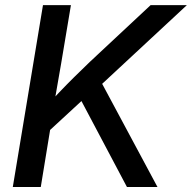

<svg xmlns="http://www.w3.org/2000/svg" viewBox="-20 -748 768 768"><path d="M141.1 -191.9 156.2 -312.5Q186.5 -346.7 215.8 -377.4Q245.1 -408.2 275.9 -438.7Q306.6 -469.2 339.4 -500.5L582.5 -727.5H727.5L361.8 -387.7L354.5 -388.7ZM31.2 0 151.9 -727.5H263.7L224.6 -494.1L195.8 -328.6L188 -274.4L143.1 0ZM487.8 0 298.8 -356.9 373 -441.9 609.9 0Z"/></svg>

Font: Inter 20pt Medium
Style: Italic
Weight: 500
Italic angle: -9.3988°
Version: Version 4.001;git-66647c0bb